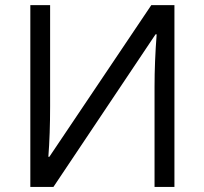

<svg xmlns="http://www.w3.org/2000/svg" viewBox="-20 -734 802 754"><path d="M99.1 -713.9H176.8V-316.9Q176.8 -207 169.9 -118.2H173.8L574.2 -713.9H665V0H586.9V-393.1Q586.9 -491.2 595.2 -599.1H590.8L189.9 0H99.1Z"/></svg>

Font: WebKoruri
Style: Regular
Weight: 400
Foundry: lindwurm / mohemohe
Version: Version 1.00